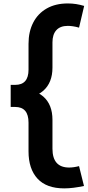

<svg xmlns="http://www.w3.org/2000/svg" viewBox="-20 -834 496 1087"><path d="M364 -687.5Q321 -687.5 299 -663.2Q277 -639 277 -594V-451Q277 -366 225 -320.2Q173 -274.5 66 -274.5V-353.5Q141.5 -353.5 141.5 -439.5V-586Q141.5 -654.5 168 -706Q194.5 -757.5 244.5 -786Q294.5 -814.5 364 -814.5Q388.5 -814.5 410.8 -811Q433 -807.5 456.5 -800.5L427.5 -677.5Q409 -683 392.8 -685.2Q376.5 -687.5 364 -687.5ZM40.5 -353.5H66V-228.5H40.5ZM371.5 114.5Q383.5 114.5 397.8 112.5Q412 110.5 427.5 106.5L455.5 219Q424 225.5 396.5 229Q369 232.5 343.5 232.5Q243 232.5 192.2 177.2Q141.5 122 141.5 23V-139.5Q141.5 -184.5 122.5 -206.5Q103.5 -228.5 66 -228.5V-333Q173 -333 225 -287.5Q277 -242 277 -155.5V8Q277 114.5 371.5 114.5Z"/></svg>

Font: Hepta Slab ExtraLight
Style: Bold
Weight: 700
Version: Version 1.102